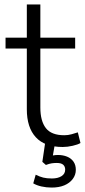

<svg xmlns="http://www.w3.org/2000/svg" viewBox="-20 -655 383 866"><path d="M263 8Q182 8 141.5 -36Q101 -80 101 -162V-436H5V-485H101V-635H162V-485H319V-436H162V-170Q162 -109 187 -77Q212 -45 270 -45Q287 -45 303 -49.5Q319 -54 331 -58L343 -10Q332 -3 308 2.5Q284 8 263 8ZM213 191Q189 191 167 186Q145 181 130 172L141 133Q159 142 175 146Q191 150 214 150Q241 150 257.5 139.5Q274 129 274 110Q274 96 265 88Q256 80 236 80Q225 80 214 81.5Q203 83 187 89L171 75L185 -20H230L217 55L196 51Q208 48 219.5 46Q231 44 241 44Q264 44 282.5 51.5Q301 59 311.5 74Q322 89 322 111Q322 134 308 152.5Q294 171 270 181Q246 191 213 191Z"/></svg>

Font: Nunito Sans 12pt ExtraLight 12pt Light
Style: Regular
Weight: 300
Version: Version 3.101;gftools[0.9.27]